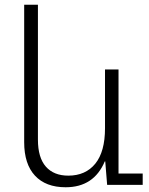

<svg xmlns="http://www.w3.org/2000/svg" viewBox="-20 -780 627 810"><path d="M82 -180V-760H140V-191Q140 -115 173.5 -77Q207 -39 268 -39Q341 -39 382 -89.5Q423 -140 423 -239V-487H480V-48H582V0H432L424 -99H422Q376 10 257 10Q173 10 127.5 -39Q82 -88 82 -180Z"/></svg>

Font: Noto Sans Armenian Light
Style: Regular
Weight: 300
Designer: Monotype Design team
Foundry: Monotype Imaging Inc.
Version: Version 1.000